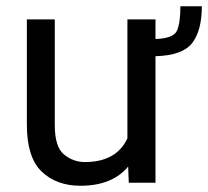

<svg xmlns="http://www.w3.org/2000/svg" viewBox="-20 -591 673 621"><path d="M396.5 0 394.5 -52.2Q342.8 9.8 240.2 9.8Q162.6 9.8 114.7 -36.1Q66.9 -82 66.9 -187.5V-528.3H157.2V-186.5Q157.2 -115.2 187.3 -91.1Q217.3 -66.9 254.4 -66.9Q356.4 -66.9 392.1 -143.6V-528.3H482.9V-464.8Q541.5 -466.8 552.5 -492.2Q563.5 -517.6 563.5 -570.8H632.8Q632.8 -492.7 601.8 -452.1Q570.8 -411.6 482.9 -409.2V0Z"/></svg>

Font: Roboto21382017
Style: Regular
Weight: 400
Designer: Christian Robertson
Foundry: Google
Version: Version 2.138; 2017